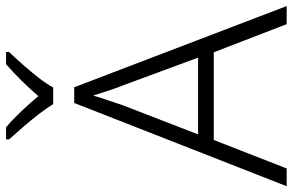

<svg xmlns="http://www.w3.org/2000/svg" viewBox="-190 -798 987 648"><g transform="rotate(-90 304.0 -473.5)"><path d="M547 0 452 -246H156L60 0H0L281 -717H334L608 0ZM339 -556Q333 -570 323 -600Q313 -630 306 -653Q298 -626 289 -600Q280 -574 274 -555L175 -299H434ZM277 -788Q264 -810 243 -837Q222 -864 199 -890.5Q176 -917 158 -937V-947H199Q226 -924 253.5 -895Q281 -866 304 -838Q328 -866 356.5 -895Q385 -924 412 -947H453V-937Q434 -917 410.5 -890.5Q387 -864 366 -837Q345 -810 333 -788Z"/></g></svg>

Font: Noto Sans Sinhala Light
Style: Regular
Weight: 300
Designer: Jelle Bosma - Monotype Design Team
Foundry: Monotype Imaging Inc.
Version: Version 2.006; ttfautohint (v1.8.4.7-5d5b)